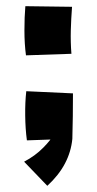

<svg xmlns="http://www.w3.org/2000/svg" viewBox="-20 -452 314 621"><path d="M133 149 58 71Q94 52 120 25.5Q146 -1 152 -15L180 -2L67 2Q62 -35 61.5 -78.5Q61 -122 65 -157L216 -150Q216 -111 215.5 -76Q215 -41 214 -3Q210 39 190 77Q170 115 133 149ZM64 -273Q59 -310 59 -353.5Q59 -397 62 -432L213 -430Q210 -391 209 -353.5Q208 -316 211 -278Z"/></svg>

Font: Marhey Medium
Style: Regular
Weight: 500
Designer: Nur Syamsi & Bustanul Arifin
Foundry: Namelatype
Version: Version 1.000